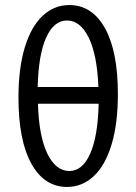

<svg xmlns="http://www.w3.org/2000/svg" viewBox="-20 -731 539 759"><path d="M446 -359Q446 -242 421 -159.5Q396 -77 350.5 -34.5Q305 8 245 8Q155 8 104 -84Q53 -176 53 -345Q53 -461 78 -543.5Q103 -626 148.5 -668.5Q194 -711 254 -711Q344 -711 395 -619.5Q446 -528 446 -359ZM129 -387H369Q364 -515 330.5 -582.5Q297 -650 245 -650Q193 -650 162.5 -582.5Q132 -515 129 -387ZM370 -321H130Q134 -191 167.5 -123Q201 -55 254 -55Q306 -55 336.5 -123.5Q367 -192 370 -321Z"/></svg>

Font: Ysabeau Medium
Style: Regular
Weight: 500
Designer: Christian Thalmann (Catharsis Fonts)
Version: Version 0.003